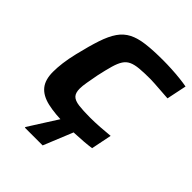

<svg xmlns="http://www.w3.org/2000/svg" viewBox="-243 -839 1180 1180"><g transform="rotate(45 347.5 -249.0)"><path d="M345 8Q245 8 181 -7Q117 -22 86 -60Q55 -98 55 -167Q55 -203 60.5 -246.5Q66 -290 79 -344Q101 -436 122 -499Q143 -562 170 -601Q197 -640 237 -660.5Q277 -681 336.5 -688.5Q396 -696 483 -696Q518 -696 557 -694Q596 -692 632.5 -688Q669 -684 695 -679L668 -549Q628 -552 597.5 -554Q567 -556 546 -557.5Q525 -559 510 -559Q453 -559 415.5 -555.5Q378 -552 354 -541Q330 -530 315 -507Q300 -484 288.5 -444Q277 -404 264 -344Q256 -301 250 -267Q244 -233 244 -210Q244 -173 260.5 -156Q277 -139 315 -134Q353 -129 416 -129Q453 -129 500 -132Q547 -135 584 -139L557 -5Q530 -1 494 2Q458 5 419 6.5Q380 8 345 8ZM176 198 175 193 304 -10H413V-5L330 198Z"/></g></svg>

Font: Saira Thin Expanded
Style: Bold Italic
Weight: 700
Width: 7
Italic angle: -12°
Version: Version 1.101